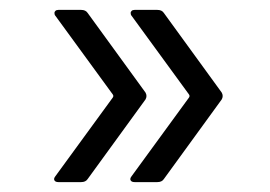

<svg xmlns="http://www.w3.org/2000/svg" viewBox="-20 -475 546 388"><path d="M92 -119 208 -278Q210 -281 208 -284L92 -443Q90 -445 90 -449Q90 -451 92 -453Q94 -455 98 -455H144Q153 -455 157 -449L274 -288Q278 -281 274 -274L157 -113Q153 -107 144 -107H98Q92 -107 90 -110.5Q88 -114 92 -119ZM246 -119 362 -278Q364 -281 362 -284L246 -443Q244 -445 244 -449Q244 -451 246 -453Q248 -455 252 -455H298Q307 -455 311 -449L428 -288Q432 -281 428 -274L311 -113Q307 -107 298 -107H252Q246 -107 244 -110.5Q242 -114 246 -119Z"/></svg>

Font: Barlow Semi Condensed
Style: Regular
Weight: 400
Width: 4
Designer: Jeremy Tribby
Foundry: Tribby Type
Version: Version 1.408;December 10, 2018;FontCreator 11.5.0.2430 64-b